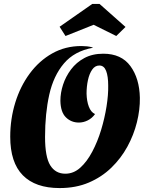

<svg xmlns="http://www.w3.org/2000/svg" viewBox="-20 -934 746 976"><path d="M283 22Q160 22 96 -43Q32 -108 32 -239Q32 -329 57.5 -412Q83 -495 131 -560Q179 -625 245.5 -662.5Q312 -700 394 -700Q408 -700 422 -698.5Q436 -697 451 -693V-691Q358 -674 305 -611.5Q252 -549 230.5 -453Q209 -357 209 -238Q209 -136 235.5 -93.5Q262 -51 312 -51Q354 -51 388 -81.5Q422 -112 449 -163Q476 -214 494 -273.5Q512 -333 521.5 -392.5Q531 -452 530 -499Q530 -546 519.5 -573.5Q509 -601 485 -601Q463 -601 448.5 -580Q434 -559 427 -526.5Q420 -494 420 -458Q421 -420 431.5 -392Q442 -364 463 -354Q448 -333 426 -322Q404 -311 381 -311Q342 -311 315 -337.5Q288 -364 287 -422Q287 -462 300.5 -503.5Q314 -545 341 -581Q368 -617 409 -639Q450 -661 505 -661Q597 -661 643 -598Q689 -535 691 -437Q692 -377 676 -312.5Q660 -248 627.5 -188.5Q595 -129 546 -81.5Q497 -34 431.5 -6Q366 22 283 22ZM313 -751 283 -798 449 -914H486L618 -797L571 -751L456 -808Z"/></svg>

Font: Sansita Swashed
Style: Bold
Weight: 700
Designer: Pablo Cosgaya
Foundry: Omnibus-Type
Version: Version 1.003; ttfautohint (v1.8.3)